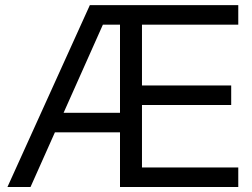

<svg xmlns="http://www.w3.org/2000/svg" viewBox="-20 -748 1007 768"><path d="M9.8 0H102.1L199.7 -218.8H460V0H933.1V-78.1H547.9V-328.1H904.8V-406.2H547.9V-649.4H933.1V-727.5H339.4ZM234.4 -296.9 391.6 -649.4H460V-296.9Z"/></svg>

Font: Raveo Display Display
Style: Regular
Weight: 400
Designer: Jakub Foglar, Rasmus Andersson (Inter)
Foundry: Jakubfoglar.com
Version: Version 1.100;Glyphs 3.2.3 (3260)